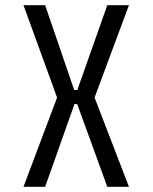

<svg xmlns="http://www.w3.org/2000/svg" viewBox="-20 -720 590 740"><path d="M70.5 0 200 -344 70.5 -700H154L266 -373H278L393.5 -700H477L344.5 -344L477 0H393.5L277.5 -319H267L154 0Z"/></svg>

Font: Trispace SemiCondensed Light
Style: Regular
Weight: 300
Width: 4
Designer: Tyler Finck
Foundry: Etcetera Type Company
Version: Version 1.210; ttfautohint (v1.8.3)